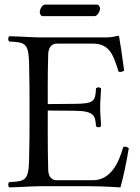

<svg xmlns="http://www.w3.org/2000/svg" viewBox="-20 -807 607 832"><path d="M389.4 -737C402.4 -737 413.4 -758 413.4 -770C413.4 -776 409.4 -787 399.4 -787H174.4C163.4 -787 152.4 -767 152.4 -755C152.4 -748 156.4 -737 165.4 -737ZM304 -357 187 -356C187 -356 186 -492 189 -574C190 -598 202 -618 226 -618H382C457 -618 472 -565 494 -496C506 -494 508 -496 518 -501C513 -542 498 -641 496 -649C496 -651 495 -652 492 -652C475 -649 466 -645 442 -645H150C120 -645 70 -649 20 -650C14 -644 14 -633 20 -627C90 -624 103 -619 106 -536C108 -454 108 -404 108 -321C108 -238 108 -191 106 -109C103 -26 90 -21 20 -18C14 -12 14 -1 20 5C69 4 122 0 152 0H374C422 0 502 5 502 5C516 -45 530 -114 538 -165C528 -171 527 -173 514 -170C494 -98 458 -26 382 -26H226C204 -26 190 -42 189 -69C186 -153 187 -328 187 -328L304 -327C389 -326.3 393 -305 396 -260C402 -254 412 -254 418 -260C417 -295 414 -307.5 414 -338C414 -371.6 417 -394 418 -424C412 -430 402 -430 396 -424C393 -369 389 -357.7 304 -357Z"/></svg>

Font: Libertinus Serif Display
Style: Regular
Weight: 400
Designer: Philipp H. Poll
Foundry: Khaled Hosny
Version: Version 6.1